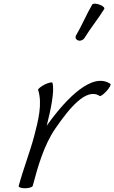

<svg xmlns="http://www.w3.org/2000/svg" viewBox="-20 -996 612 1028"><path d="M432 -792C464 -845 506 -895 538 -948C542 -954 531 -965 513 -971C496 -978 478 -978 474 -972C442 -918 420 -862 388 -808C381 -797 385 -785 397 -780C409 -775 425 -781 432 -792ZM155 0C183 -105 215 -219 277 -309C351 -416 442 -529 514 -482C518 -479 535 -491 551 -509C567 -527 576 -544 571 -547C476 -611 339 -474 236 -331C234 -328 232 -325 230 -322C252 -410 273 -508 261 -552C260 -558 242 -554 220 -544C199 -533 183 -520 184 -515C208 -440 185 -352 163 -267C139 -178 104 -89 80 0C78 6 93 12 114 12C134 12 153 6 155 0Z"/></svg>

Font: Nupuram Light Oblique
Style: Regular
Weight: 300
Designer: Santhosh Thottingal (santhosh.thottingal@gmail.com)
Foundry: SMC
Version: Version 1.000